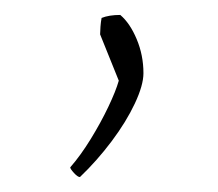

<svg xmlns="http://www.w3.org/2000/svg" viewBox="-20 -111 292 257"><path d="M87 126Q84 126 79 120.5Q74 115 74 113Q88 97 101.5 75Q115 53 125 32Q135 11 139 -3L114 -65Q114 -69 114.5 -75.5Q115 -82 116 -87Q126 -91 141 -91Q154 -80 163 -58.5Q172 -37 172 -13Q172 3 160.5 27.5Q149 52 129.5 78Q110 104 87 126Z"/></svg>

Font: Labrada ExtraLight
Style: Regular
Weight: 200
Designer: Mercedes Jáuregui
Foundry: Omnibus-Type Team
Version: Version 1.000; ttfautohint (v1.8.4.7-5d5b)